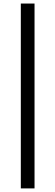

<svg xmlns="http://www.w3.org/2000/svg" viewBox="-20 -882 307 1067"><path d="M95.7 165V-862.3H171.9V165Z"/></svg>

Font: Batunionen A1
Style: Regular
Weight: 400
Designer: HanYang I&C Co.,Ltd.
Foundry: HanYang I&C Co.,Ltd.
Version: Version 2.50; ttfautohint (v1.6)